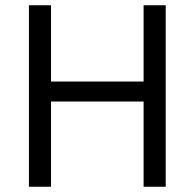

<svg xmlns="http://www.w3.org/2000/svg" viewBox="-20 -710 740 730"><path d="M90 0V-690H174V-400H526V-690H610V0H526V-324H174V0Z"/></svg>

Font: Oxanium
Style: Regular
Weight: 400
Designer: Severin Meyer
Version: Version 1.001